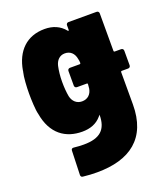

<svg xmlns="http://www.w3.org/2000/svg" viewBox="-134 -619 794 914"><g transform="rotate(-20 263.0 -161.5)"><path d="M508 -310H476C473 -310 471 -312 471 -315V-505C471 -512 466 -517 459 -517H317C310 -517 305 -512 305 -505V-482C305 -478 302 -476 299 -480C274 -511 239 -525 198 -525C107 -525 50 -468 34 -374C34 -372 34 -370 33 -368C27 -345 24 -294 24 -261C24 -230 26 -177 32 -156C50 -49 117 -4 201 -4C241 -4 274 -16 298 -44C301 -48 305 -52 305 -52C305 23 269 56 186 56C171 56 154 55 136 53C128 52 123 56 123 64L119 186C119 193 123 198 131 198C155 201 179 202 201 202C368 202 471 127 471 -44V-207C471 -210 473 -212 476 -212H508C515 -212 520 -217 520 -224V-298C520 -305 515 -310 508 -310ZM249 -140C222 -140 203 -158 197 -185C193 -207 191 -231 191 -260C191 -288 194 -315 199 -338C205 -364 222 -383 249 -383C277 -383 295 -365 300 -337C302 -330 303 -322 303 -315C303 -312 301 -310 298 -310H249C242 -310 237 -305 237 -298V-224C237 -217 242 -212 249 -212H299C302 -212 303 -211 303 -207L301 -185C296 -158 278 -140 249 -140Z"/></g></svg>

Font: Barlow Semi Condensed ExtraBold
Style: Regular
Weight: 800
Width: 4
Designer: Jeremy Tribby
Foundry: Tribby Type
Version: Version 1.422;hotconv 1.0.109;makeotfexe 2.5.65596